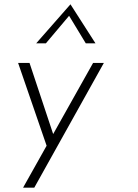

<svg xmlns="http://www.w3.org/2000/svg" viewBox="-20 -683 640 891"><path d="M87 188 412 -391H462L139 188ZM200 4 64 -391H117L240 -21ZM378 -482 295 -619 311 -622 193 -482H148L307 -663L423 -482Z"/></svg>

Font: Josefin Sans Thin Light
Style: Italic
Weight: 300
Italic angle: -7°
Version: Version 2.000